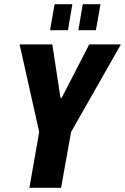

<svg xmlns="http://www.w3.org/2000/svg" viewBox="-20 -901 600 921"><path d="M121 0 168 -268 74 -688H231L270 -432H276L408 -688H560L321 -268L273 0ZM220 -756 242 -881H327L306 -756ZM356 -756 377 -881H462L440 -756Z"/></svg>

Font: Archivo ExtraCondensed ExtraBold
Style: Italic
Weight: 800
Width: 2
Italic angle: -10°
Designer: Hector Gatti
Foundry: Omnibus-Type
Version: Version 2.001